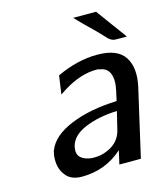

<svg xmlns="http://www.w3.org/2000/svg" viewBox="-104 -747 716 836"><g transform="rotate(-15 254.5 -329.0)"><path d="M71 -122Q71 -128 74 -133Q97 -193 184.5 -229Q272 -265 393 -269L402 -310Q411 -350 406 -374Q398 -416 359 -421Q352 -424 344 -424Q272 -424 196 -377L168 -359L180 -442Q274 -486 363 -486Q454 -486 486 -436.5Q518 -387 500 -305L430 1H333L347 -60Q269 10 163 10Q118 10 95 -15Q72 -40 68 -77Q66 -105 71 -122ZM165 -124Q165 -122 164.5 -120Q164 -118 164 -116Q160 -91 175.5 -76Q191 -61 224 -57H238Q280 -57 317 -80.5Q354 -104 364 -149L383 -227Q299 -224 237.5 -198Q176 -172 165 -124ZM304 -668H407L509 -529H467Q456 -529 450 -530Q444 -531 437 -535.5Q430 -540 426 -544Q422 -548 410 -561Q398 -574 387 -585L344 -627L337 -634Z"/></g></svg>

Font: Coval
Style: Italic
Weight: 400
Foundry: Context Ltd
Version: Version 001.000